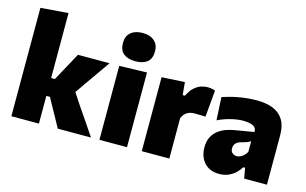

<svg xmlns="http://www.w3.org/2000/svg" viewBox="-92 -995 2002 1255"><g transform="rotate(15 909.0 -367.5)"><path d="M362 0Q346.5 -29 330.5 -57.8Q314.5 -86.5 299 -114.5L259 -187.5H220V-308.5H260L297 -376.5Q314 -407.5 331 -438.5Q348 -469.5 364.5 -500.5H578.5Q546 -454.5 514.5 -409.2Q483 -364 451 -318.5L388.5 -228.5L379.5 -309.5L460.5 -186Q492.5 -139.5 524.2 -92.8Q556 -46 587 0ZM48 0Q48 -53 48 -102.5Q48 -152 48 -214.5V-493Q48 -553.5 48 -613.2Q48 -673 48 -733.5L234.5 -748Q234.5 -690 234.5 -626.8Q234.5 -563.5 234.5 -493V-176Q234.5 -129 234.5 -87.2Q234.5 -45.5 234.5 0Z M644 0Q644 -53 644 -102.5Q644 -152 644 -214.5V-264.5Q644 -317 644 -357Q644 -397 644 -431.2Q644 -465.5 644 -500.5L830.5 -505.5Q830.5 -470 830.5 -435Q830.5 -400 830.5 -359Q830.5 -318 830.5 -264.5V-214.5Q830.5 -152 830.5 -102.5Q830.5 -53 830.5 0ZM736.5 -556.5Q687 -556.5 657.8 -579Q628.5 -601.5 628.5 -653.5Q628.5 -698.5 657.8 -723.2Q687 -748 737.5 -748Q788 -748 816.8 -722.2Q845.5 -696.5 845.5 -653.5Q845.5 -601.5 816.5 -579Q787.5 -556.5 736.5 -556.5Z M930.5 0Q930.5 -53 930.5 -102.5Q930.5 -152 930.5 -214.5V-264.5Q930.5 -323 930.5 -381.2Q930.5 -439.5 930.5 -500.5L1086 -509L1094 -423H1109Q1128 -461 1150 -480.8Q1172 -500.5 1194.8 -508Q1217.5 -515.5 1239.5 -515.5Q1249 -515.5 1263.5 -513.5Q1278 -511.5 1290.5 -506L1274.5 -326Q1253.5 -326.5 1236.8 -327Q1220 -327.5 1202.5 -327.5Q1188.5 -327.5 1175.8 -325Q1163 -322.5 1152.2 -316.2Q1141.5 -310 1132.5 -299.5Q1123.5 -289 1117 -273.5V-204Q1117 -149.5 1117 -101.2Q1117 -53 1117 0Z M1456 13Q1412 13 1381.5 -5.8Q1351 -24.5 1335.2 -57Q1319.5 -89.5 1319.5 -130Q1319.5 -173.5 1335 -202.2Q1350.5 -231 1374.8 -248.8Q1399 -266.5 1426 -275.8Q1453 -285 1476 -289L1609.5 -311.5Q1610.5 -330 1600.5 -341.5Q1590.5 -353 1570 -358.5Q1549.5 -364 1519.5 -364Q1502.5 -364 1482.2 -361.2Q1462 -358.5 1439.8 -353.2Q1417.5 -348 1395 -340Q1372.5 -332 1350 -321L1342 -476.5Q1361 -482.5 1385.5 -489.5Q1410 -496.5 1439.5 -502.2Q1469 -508 1502.5 -511.8Q1536 -515.5 1572.5 -515.5Q1637 -515.5 1683 -496.8Q1729 -478 1753.2 -438Q1777.5 -398 1777.5 -334Q1777.5 -308.5 1777.5 -273Q1777.5 -237.5 1777.5 -211.5V-177.5Q1777.5 -137.5 1777.5 -93.2Q1777.5 -49 1777.5 0H1623.5L1611 -70H1598.5Q1585.5 -48 1565.5 -29.2Q1545.5 -10.5 1518.2 1.2Q1491 13 1456 13ZM1538.5 -129Q1550.5 -129 1562.8 -134.8Q1575 -140.5 1585.8 -151Q1596.5 -161.5 1604.5 -175.5V-249Q1599.5 -244.5 1592.8 -240.8Q1586 -237 1573.8 -233Q1561.5 -229 1540.5 -223.5Q1528 -220.5 1517.8 -213.8Q1507.5 -207 1501.5 -196.8Q1495.5 -186.5 1495.5 -171.5Q1495.5 -149 1509 -139Q1522.5 -129 1538.5 -129Z"/></g></svg>

Font: Commissioner Thin ExtraBold
Style: Regular
Weight: 800
Version: Version 1.000